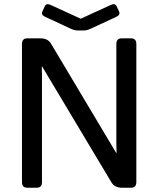

<svg xmlns="http://www.w3.org/2000/svg" viewBox="-20 -880 742 900"><path d="M191.4 -801.3Q171.4 -810.5 178.7 -826.2L189.9 -850.6Q197.3 -866.2 217.3 -856.9L357.9 -792.5H358.9L499.5 -856.9Q519.5 -866.2 526.9 -850.6L538.1 -826.2Q545.4 -810.5 525.4 -801.3L406.7 -746.1Q387.7 -737.3 375.5 -737.3H341.3Q329.1 -737.3 310.1 -746.1ZM107.4 0Q83 0 83 -26.9V-673.3Q83 -700.2 107.4 -700.2H169.9Q204.1 -700.2 218.8 -675.8L524.4 -163.6H526.4Q525.4 -183.1 525.4 -202.6V-673.3Q525.4 -700.2 549.8 -700.2H594.7Q619.1 -700.2 619.1 -673.3V-26.9Q619.1 0 594.7 0H551.8Q517.6 0 502.9 -24.4L177.7 -567.9H175.8Q176.8 -548.3 176.8 -528.8V-26.9Q176.8 0 152.3 0Z"/></svg>

Font: Istok Web
Style: Regular
Weight: 400
Designer: Andrey V. Panov
Foundry: Andrey V. Panov
Version: Version 1.0.2g